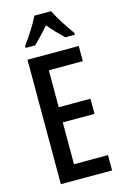

<svg xmlns="http://www.w3.org/2000/svg" viewBox="-139 -1002 690 1064"><g transform="rotate(-15 206.0 -470.0)"><path d="M268 -940H172C153 -899 113 -837 79 -791V-780H134C156 -802 190 -836 220 -872C249 -837 280 -805 307 -780H361V-791C327 -837 289 -896 268 -940ZM366 0V-88H171V-328H353V-415H171V-627H366V-714H72V0Z"/></g></svg>

Font: Noto Sans Malayalam ExtraCondensed Medium
Style: Regular
Weight: 500
Width: 2
Designer: Jelle Bosma - Monotype Design Team
Foundry: Monotype Imaging Inc.
Version: Version 2.104